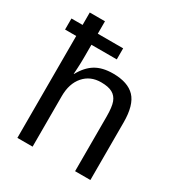

<svg xmlns="http://www.w3.org/2000/svg" viewBox="-171 -843 899 961"><g transform="rotate(30 278.0 -362.5)"><path d="M154.8 -418.5H153.3C153.6 -421.7 154.4 -433.9 155.5 -455.1C156.7 -476.2 157.2 -496.7 157.2 -516.6V-588.9H303.7V-652.8H157.2V-724.6H69.3V-652.8H4.9V-588.9H69.3V0H157.2V-292C157.2 -340.5 169.7 -379.1 194.6 -407.7C219.5 -436.4 252.6 -450.7 293.9 -450.7C321.6 -450.7 343.3 -446.5 358.9 -438C374.5 -429.5 385.7 -416.3 392.6 -398.2C399.4 -380.1 402.8 -352.5 402.8 -315.4V0H491.2V-332.5C491.2 -399.6 477.6 -447.3 450.4 -475.8C423.3 -504.3 381 -518.6 323.7 -518.6C283 -518.6 249.4 -510.5 222.9 -494.4C196.4 -478.3 173.7 -453 154.8 -418.5Z"/></g></svg>

Font: Arimo
Style: Regular
Weight: 400
Designer: Steve Matteson
Foundry: Monotype Imaging Inc.
Version: Version 1.32